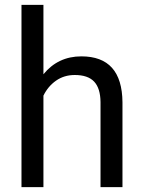

<svg xmlns="http://www.w3.org/2000/svg" viewBox="-20 -770 591 790"><path d="M158.7 -464.4Q218.8 -538.1 314.9 -538.1Q482.4 -538.1 483.9 -349.1V0H393.6V-349.6Q393.1 -406.7 367.4 -434.1Q341.8 -461.4 287.6 -461.4Q243.7 -461.4 210.4 -438Q177.2 -414.6 158.7 -376.5V0H68.4V-750H158.7Z"/></svg>

Font: f42100
Style: 7875512
Weight: 400
Designer: Google
Version: Version 2.137; 2017